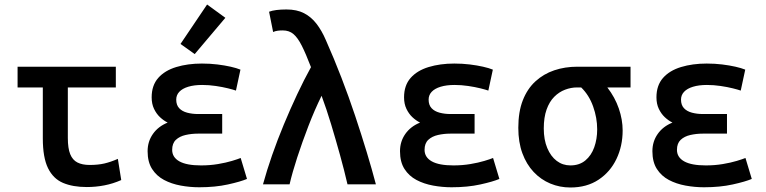

<svg xmlns="http://www.w3.org/2000/svg" viewBox="-20 -818 3400 852"><path d="M365 12Q303 12 259.5 -6.5Q216 -25 193 -72Q170 -119 170 -204V-430H58V-522H494V-430H281V-206Q281 -160 291.5 -134Q302 -108 323.5 -97Q345 -86 378 -86Q415 -86 443 -92.5Q471 -99 503 -113L518 -19Q482 -3 443.5 4.5Q405 12 365 12Z M864 13Q823 13 782 5.5Q741 -2 708 -19.5Q675 -37 655 -68Q635 -99 635 -147Q635 -190 658.5 -223.5Q682 -257 724 -274Q706 -283 690 -298Q674 -313 663.5 -335Q653 -357 653 -386Q653 -439 682 -472Q711 -505 762 -520.5Q813 -536 876 -536Q912 -536 944.5 -532Q977 -528 1003.5 -522Q1030 -516 1047 -509L1027 -416Q1016 -420 992 -426Q968 -432 937.5 -436.5Q907 -441 877 -441Q841 -441 815 -433Q789 -425 775.5 -410.5Q762 -396 762 -376Q762 -352 775 -338Q788 -324 810.5 -318Q833 -312 859 -312H966V-225H858Q830 -225 803.5 -219Q777 -213 760.5 -197.5Q744 -182 744 -153Q744 -120 776 -102Q808 -84 872 -84Q912 -84 947.5 -90Q983 -96 1009.5 -104Q1036 -112 1048 -117L1076 -24Q1048 -12 991.5 0.5Q935 13 864 13ZM844 -578 781 -623 899 -798 980 -739Z M1147 0Q1164 -62 1187.5 -129.5Q1211 -197 1239.5 -265.5Q1268 -334 1298.5 -399Q1329 -464 1360 -520Q1337 -580 1319 -615.5Q1301 -651 1282 -667Q1263 -683 1235 -683Q1221 -683 1211 -681.5Q1201 -680 1192 -676L1174 -766Q1187 -771 1206.5 -773.5Q1226 -776 1251 -776Q1297 -776 1329 -759.5Q1361 -743 1384.5 -712.5Q1408 -682 1426 -640Q1462 -559 1495 -473.5Q1528 -388 1556 -304Q1584 -220 1607.5 -142.5Q1631 -65 1648 0H1522Q1508 -61 1489 -129.5Q1470 -198 1449.5 -266Q1429 -334 1407 -393Q1376 -330 1348.5 -258.5Q1321 -187 1299 -119.5Q1277 -52 1265 0Z M1984 13Q1943 13 1902 5.5Q1861 -2 1828 -19.5Q1795 -37 1775 -68Q1755 -99 1755 -147Q1755 -190 1778.5 -223.5Q1802 -257 1844 -274Q1826 -283 1810 -298Q1794 -313 1783.5 -335Q1773 -357 1773 -386Q1773 -439 1802 -472Q1831 -505 1882 -520.5Q1933 -536 1996 -536Q2032 -536 2064.5 -532Q2097 -528 2123.5 -522Q2150 -516 2167 -509L2147 -416Q2136 -420 2112 -426Q2088 -432 2057.5 -436.5Q2027 -441 1997 -441Q1961 -441 1935 -433Q1909 -425 1895.5 -410.5Q1882 -396 1882 -376Q1882 -352 1895 -338Q1908 -324 1930.5 -318Q1953 -312 1979 -312H2086V-225H1978Q1950 -225 1923.5 -219Q1897 -213 1880.5 -197.5Q1864 -182 1864 -153Q1864 -120 1896 -102Q1928 -84 1992 -84Q2032 -84 2067.5 -90Q2103 -96 2129.5 -104Q2156 -112 2168 -117L2196 -24Q2168 -12 2111.5 0.5Q2055 13 1984 13Z M2511 14Q2464 14 2422 -3.5Q2380 -21 2348 -55Q2316 -89 2298 -138Q2280 -187 2280 -251Q2280 -322 2300 -373Q2320 -424 2356 -457Q2392 -490 2439.5 -506Q2487 -522 2542 -522H2778V-430H2675Q2709 -386 2726 -336.5Q2743 -287 2743 -239Q2743 -170 2715.5 -112.5Q2688 -55 2636 -20.5Q2584 14 2511 14ZM2511 -84Q2551 -84 2577.5 -106Q2604 -128 2617 -164.5Q2630 -201 2630 -244Q2630 -295 2612 -345.5Q2594 -396 2559 -430H2540Q2514 -430 2487.5 -420Q2461 -410 2439.5 -388.5Q2418 -367 2405.5 -332Q2393 -297 2393 -248Q2393 -198 2408.5 -161Q2424 -124 2450.5 -104Q2477 -84 2511 -84Z M3104 13Q3063 13 3022 5.5Q2981 -2 2948 -19.5Q2915 -37 2895 -68Q2875 -99 2875 -147Q2875 -190 2898.5 -223.5Q2922 -257 2964 -274Q2946 -283 2930 -298Q2914 -313 2903.5 -335Q2893 -357 2893 -386Q2893 -439 2922 -472Q2951 -505 3002 -520.5Q3053 -536 3116 -536Q3152 -536 3184.5 -532Q3217 -528 3243.5 -522Q3270 -516 3287 -509L3267 -416Q3256 -420 3232 -426Q3208 -432 3177.5 -436.5Q3147 -441 3117 -441Q3081 -441 3055 -433Q3029 -425 3015.5 -410.5Q3002 -396 3002 -376Q3002 -352 3015 -338Q3028 -324 3050.5 -318Q3073 -312 3099 -312H3206V-225H3098Q3070 -225 3043.5 -219Q3017 -213 3000.5 -197.5Q2984 -182 2984 -153Q2984 -120 3016 -102Q3048 -84 3112 -84Q3152 -84 3187.5 -90Q3223 -96 3249.5 -104Q3276 -112 3288 -117L3316 -24Q3288 -12 3231.5 0.5Q3175 13 3104 13Z"/></svg>

Font: Ubuntu Sans Mono Medium
Style: Regular
Weight: 500
Monospace: yes
Designer: Dalton Maag Ltd
Foundry: Dalton Maag Ltd
Version: Version 1.006